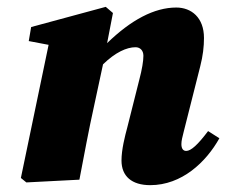

<svg xmlns="http://www.w3.org/2000/svg" viewBox="-20 -525 661 561"><path d="M212 0C226 -73 239 -144 255 -216L281 -337C317 -372 350 -387 376 -387C389 -387 399 -378 399 -362C399 -347 395 -322 387 -292L352 -153C345 -127 335 -88 335 -56C335 -10 365 16 419 16C511 16 582 -51 621 -121L588 -142C558 -102 538 -84 524 -84C515 -84 510 -91 510 -104C510 -114 513 -125 517 -141L565 -331C573 -362 576 -389 576 -414C576 -474 539 -503 495 -503C431 -503 363 -467 293 -399L310 -487L289 -505L71 -446L64 -405L122 -394L41 -5L57 8Z"/></svg>

Font: Source Serif Pro Black
Style: Italic
Weight: 900
Italic angle: -12°
Designer: Frank Grießhammer
Foundry: Adobe Systems Incorporated
Version: Version 3.001;hotconv 1.0.111;makeotfexe 2.5.65597